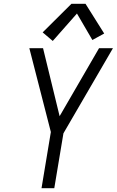

<svg xmlns="http://www.w3.org/2000/svg" viewBox="-20 -988 616 1008"><path d="M198 0H265L313 -288L573 -735H500L293 -378L206 -735H134L247 -295ZM257 -773 384 -917 465 -778 527 -812 429 -968H355L204 -818Z"/></svg>

Font: Iosevka Sparkle Light Oblique
Style: Regular
Weight: 300
Italic angle: -9°
Designer: Belleve Invis
Foundry: Belleve Invis
Version: Version 4.5.0; ttfautohint (v1.8.3)